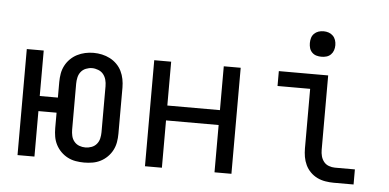

<svg xmlns="http://www.w3.org/2000/svg" viewBox="-51 -832 1901 938"><g transform="rotate(5 900.0 -362.5)"><path d="M390 8Q369 8 348.5 4.5Q328 1 309.5 -8.5Q291 -18 276 -33Q261 -48 251.5 -66.5Q242 -85 238.5 -105.5Q235 -126 235 -147V-223H146V0H63V-520H146V-297H235V-373Q235 -394 238.5 -414.5Q242 -435 251.5 -453.5Q261 -472 276 -487Q291 -502 309.5 -511.5Q328 -521 348.5 -525.5Q369 -530 390 -530Q411 -530 431.5 -525.5Q452 -521 470.5 -511.5Q489 -502 504 -487Q519 -472 528 -453.5Q537 -435 541 -414.5Q545 -394 545 -373V-147Q545 -126 541.5 -105.5Q538 -85 528.5 -66.5Q519 -48 504 -33Q489 -18 470.5 -8.5Q452 1 431.5 4.5Q411 8 390 8ZM390 -66Q405 -66 420 -71.5Q435 -77 445 -89Q455 -101 458.5 -116.5Q462 -132 462 -147V-373Q462 -389 458 -404Q454 -419 444.5 -431Q435 -443 419.5 -449Q404 -455 389 -455Q374 -455 359 -449Q344 -443 334.5 -431Q325 -419 321.5 -403.5Q318 -388 318 -373V-147Q318 -132 321.5 -116.5Q325 -101 335 -89Q345 -77 359.5 -71.5Q374 -66 390 -66Z M688 0V-520H771V-305H1029V-520H1112V0H1029V-232H771V0Z M1613 0Q1593 0 1572 -3.5Q1551 -7 1532.5 -16Q1514 -25 1499 -40Q1484 -55 1475 -74Q1466 -93 1462.5 -113.5Q1459 -134 1459 -155V-447H1299V-520H1541V-155Q1541 -139 1545 -124Q1549 -109 1558.5 -97Q1568 -85 1583 -79.5Q1598 -74 1613 -74H1711V0ZM1500 -608Q1487 -608 1475 -611.5Q1463 -615 1454 -624Q1445 -633 1441.5 -645Q1438 -657 1438 -670Q1438 -683 1441.5 -695Q1445 -707 1454 -716Q1463 -725 1475 -729Q1487 -733 1500 -733Q1513 -733 1525 -729Q1537 -725 1546 -716Q1555 -707 1559 -695Q1563 -683 1563 -670Q1563 -657 1559 -645Q1555 -633 1546 -624Q1537 -615 1525 -611.5Q1513 -608 1500 -608Z"/></g></svg>

Font: Iosevka Meiseki Sans
Style: Regular
Weight: 400
Monospace: yes
Designer: Belleve Invis
Foundry: Belleve Invis
Version: Version 11.2.6; ttfautohint (v1.8.4)